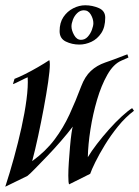

<svg xmlns="http://www.w3.org/2000/svg" viewBox="-23 -689 528 728"><path d="M-3 19Q14 -33 30 -91Q46 -149 58.5 -205.5Q71 -262 77.5 -311.5Q84 -361 82 -396Q72 -392 53.5 -382.5Q35 -373 26 -370L32 -390Q48 -396 72 -408Q96 -420 121 -434.5Q146 -449 164 -461Q166 -455 166 -445Q166 -422 159.5 -377.5Q153 -333 143 -279.5Q133 -226 121.5 -172.5Q110 -119 99 -78Q150 -115 183.5 -159.5Q217 -204 240.5 -255Q264 -306 285 -362Q299 -399 321.5 -420Q344 -441 376 -452Q381 -454 394.5 -458.5Q408 -463 423 -469Q438 -475 449 -479Q460 -483 460 -483L464 -471L437 -459Q407 -446 384 -405.5Q361 -365 345 -310.5Q329 -256 320 -198.5Q311 -141 310 -93Q323 -115 344.5 -143Q366 -171 390.5 -198.5Q415 -226 438.5 -247.5Q462 -269 478 -279L485 -269Q453 -245 425 -210.5Q397 -176 375 -140Q353 -104 338.5 -74.5Q324 -45 319 -30L239 10Q236 4 236 -23Q236 -45 238 -74.5Q240 -104 242.5 -133Q245 -162 248 -183Q251 -204 253 -209Q234 -184 208 -154Q182 -124 155.5 -96.5Q129 -69 109 -48.5Q89 -28 81 -22ZM278 -520Q250 -520 226.5 -531.5Q203 -543 203 -571Q203 -603 217.5 -624.5Q232 -646 254.5 -657.5Q277 -669 300 -669Q327 -669 351.5 -658.5Q376 -648 376 -622Q376 -586 361 -563.5Q346 -541 323.5 -530.5Q301 -520 278 -520ZM284 -538Q299 -538 309.5 -549.5Q320 -561 325.5 -576Q331 -591 331 -601Q331 -617 321.5 -633.5Q312 -650 295 -650Q281 -650 270 -639.5Q259 -629 253.5 -614.5Q248 -600 248 -589Q248 -574 258 -556Q268 -538 284 -538Z"/></svg>

Font: Kings
Style: Regular
Weight: 400
Designer: Robert E. Leuschke
Foundry: Robert E. Leuschke
Version: Version 1.010; ttfautohint (v1.8.3)